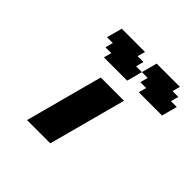

<svg xmlns="http://www.w3.org/2000/svg" viewBox="-238 -1230 1459 1459"><g transform="rotate(45 492.0 -500.0)"><path d="M250 0H500Q527.8 -104 583.7 -312.3Q639.6 -520.5 667.5 -625H417.5Q389.6 -520.5 333.7 -312.3Q277.8 -104 250 0ZM701.2 -750H951.2Q956.5 -770.5 967.5 -812.5Q978.5 -854.5 984.4 -875H921.9L938.5 -937.5H876L893.1 -1000H643.1Q637.7 -979 626.5 -937.3Q615.2 -895.5 609.4 -875H546.9L563.5 -937.5H501L518.1 -1000H268.1Q262.7 -979 251.5 -937.3Q240.2 -895.5 234.4 -875H296.9L280.3 -812.5H342.8L326.2 -750H576.2Q582 -771 593 -812.5Q604 -854 609.4 -875H671.9L655.3 -812.5H717.8Z"/></g></svg>

Font: Faithful 32x
Style: BoldOblique
Weight: 400
Foundry: Faithful Resource Pack
Version: Version 1.0; January 27, 2023